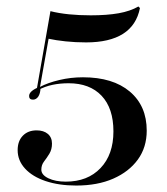

<svg xmlns="http://www.w3.org/2000/svg" viewBox="-20 -454 517 595"><path d="M216.1 121Q162.9 121 121.8 107.3Q80.6 93.5 57.7 68.5Q34.7 43.5 34.7 11.3Q34.7 -16.9 50.8 -33.5Q66.9 -50 93.5 -50Q115.3 -50 128.2 -39.1Q141.1 -28.2 141.1 -8.9Q141.1 8.9 133.1 22.2Q125 35.5 116.5 46.4Q108.1 57.3 108.1 71.8Q108.1 87.9 129.8 98.4Q151.6 108.9 183.9 108.9Q251.6 108.9 291.5 66.9Q331.5 25 331.5 -46.8Q331.5 -118.5 294.8 -157.3Q258.1 -196 192.7 -196Q166.1 -196 142.7 -191.1Q119.4 -186.3 96.8 -174.2L93.5 -175L136.3 -419.4Q162.1 -412.9 193.5 -409.7Q225 -406.5 261.3 -406.5Q311.3 -406.5 347.6 -412.9Q383.9 -419.4 408.9 -433.9L413.7 -429Q403.2 -375.8 361.3 -349.2Q319.4 -322.6 246.8 -322.6Q213.7 -322.6 183.5 -325.8Q153.2 -329 130.6 -333.9L104 -184.7Q128.2 -197.6 163.7 -206Q199.2 -214.5 237.1 -214.5Q329.8 -214.5 382.3 -170.2Q434.7 -125.8 434.7 -49.2Q434.7 2.4 407.3 40.3Q379.8 78.2 331 99.6Q282.3 121 216.1 121ZM82.3 -145.2Q70.2 -145.2 70.2 -156.5Q70.2 -164.5 78.6 -171.8Q87.1 -179 102.4 -184.7L105.6 -180.6Q104.8 -163.7 98.4 -154.4Q91.9 -145.2 82.3 -145.2Z"/></svg>

Font: Playfair 144pt SemiExpanded SemiBold
Style: Regular
Weight: 600
Width: 6
Designer: Claus Eggers Sørensen
Foundry: Claus Eggers Sørensen
Version: Version 2.203